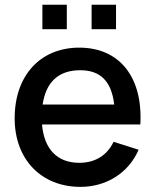

<svg xmlns="http://www.w3.org/2000/svg" viewBox="-20 -750 636 786"><path d="M455 -630.5V-730.5H355V-630.5ZM253.5 -630.5V-730.5H153.5V-630.5ZM309.5 15C414 15 505.5 -40.5 547.5 -137L445 -169.5C418.5 -114 369.5 -83.5 304.5 -83.5C213.5 -83.5 160.5 -140.5 152 -240.5H554.5C565.5 -434 469.5 -555 304.5 -555C146.5 -555 40 -442.5 40 -265.5C40 -98.5 148 15 309.5 15ZM308.5 -462.5C391.5 -462.5 436.5 -417 447.5 -322H154.5C168 -413.5 219 -462.5 308.5 -462.5Z"/></svg>

Font: Manrope SemiBold
Style: Regular
Weight: 600
Designer: Mikhail Sharanda
Foundry: Mikhail Sharanda
Version: Version 4.505